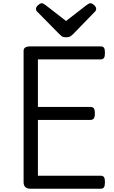

<svg xmlns="http://www.w3.org/2000/svg" viewBox="-20 -1160 703 1180"><path d="M169 0Q147 0 136 -10Q125 -20 125 -40V-848Q125 -862 136 -868.5Q147 -875 169 -875H598Q613 -875 619 -866.5Q625 -858 625 -835Q625 -813 619 -804Q613 -795 598 -795H213V-503H535Q550 -503 556.5 -494.5Q563 -486 563 -463Q563 -441 556.5 -432Q550 -423 535 -423H213V-80H598Q613 -80 619 -71.5Q625 -63 625 -40Q625 -18 619 -9Q613 0 598 0ZM536 -1140Q546 -1140 558.5 -1128.5Q571 -1117 571 -1106Q571 -1104 570.5 -1100Q570 -1096 565 -1090L430 -951Q423 -945 414.5 -938Q406 -931 386 -931Q367 -931 358.5 -938Q350 -945 344 -951L207 -1090Q202 -1096 201.5 -1100Q201 -1104 201 -1106Q201 -1117 214 -1128.5Q227 -1140 236 -1140Q243 -1140 248.5 -1136.5Q254 -1133 261 -1128L386 -1031L511 -1128Q519 -1133 524 -1136.5Q529 -1140 536 -1140Z"/></svg>

Font: Playwrite GB J
Style: Regular
Weight: 400
Designer: Veronika Burian, José Scaglione
Foundry: TypeTogether
Version: Version 1.002